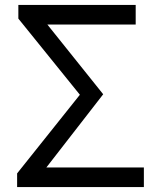

<svg xmlns="http://www.w3.org/2000/svg" viewBox="-20 -754 641 774"><path d="M49 0H560V-79H167L396 -374L171 -655H527V-734H54V-679L302 -372L49 -55Z"/></svg>

Font: Source Han Sans TC
Style: Regular
Weight: 400
Designer: Ryoko NISHIZUKA 西塚涼子 (kana, bopomofo & ideographs); Paul D. Hunt (Latin, Greek & Cyrillic); Sandoll Communications 산돌커뮤니
Foundry: Adobe
Version: Version 2.002;hotconv 1.0.116;makeotfexe 2.5.65601